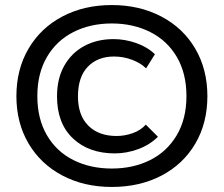

<svg xmlns="http://www.w3.org/2000/svg" viewBox="-20 -730 887 761"><path d="M45 -349Q45 -455 93 -537Q141 -619 227 -664.5Q313 -710 423 -710Q533 -710 619.5 -664.5Q706 -619 754 -537Q802 -455 802 -349Q802 -242 754 -160.5Q706 -79 620 -34Q534 11 423 11Q313 11 227 -34.5Q141 -80 93 -161.5Q45 -243 45 -349ZM719 -349Q719 -439 681 -504Q643 -569 575.5 -603Q508 -637 423 -637Q338 -637 271 -603Q204 -569 166 -504Q128 -439 128 -349Q128 -259 166 -194Q204 -129 271 -95.5Q338 -62 423 -62Q508 -62 575 -95.5Q642 -129 680.5 -194Q719 -259 719 -349ZM206 -348Q206 -419 235 -470Q264 -521 314.5 -548Q365 -575 430 -575Q475 -575 519.5 -559.5Q564 -544 594 -515L559 -459Q538 -480 503.5 -493Q469 -506 432 -506Q367 -506 328 -465.5Q289 -425 289 -348Q289 -273 330 -232Q371 -191 442 -191Q474 -191 505.5 -202Q537 -213 558 -236L606 -188Q574 -156 528 -139Q482 -122 435 -122Q332 -122 269 -181.5Q206 -241 206 -348Z"/></svg>

Font: Niramit
Style: Regular
Weight: 400
Version: Version 1.000; ttfautohint (v1.6)